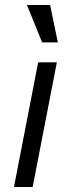

<svg xmlns="http://www.w3.org/2000/svg" viewBox="-20 -750 275 770"><path d="M208 -500 111 0H36L133 -500ZM212 -580H149L88 -730H181Z"/></svg>

Font: MedMera Sans
Style: Italic
Weight: 400
Italic angle: -11°
Designer: Kasper Nordkvist
Foundry: UNCUT.wtf
Version: Version 1.300